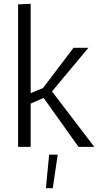

<svg xmlns="http://www.w3.org/2000/svg" viewBox="-20 -771 518 1008"><path d="M75 -748 141 -751V-282L206 -309L366 -520H444L253 -291L475 0H392L209 -257L141 -227V0H75ZM238 41H283L257 217H221Z"/></svg>

Font: Murecho Light
Style: Regular
Weight: 300
Designer: Neil Summerour
Foundry: Positype
Version: Version 1.010; ttfautohint (v1.8.3)